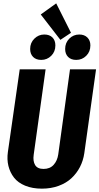

<svg xmlns="http://www.w3.org/2000/svg" viewBox="-20 -1105 591 1141"><path d="M314 -1085 401.9 -910.2 338.9 -868.2 222.2 -1019ZM225.1 -749Q194.3 -749 176.8 -766.6Q159.2 -784.2 159.2 -814Q159.2 -850.6 184.1 -875.2Q209 -899.9 243.2 -899.9Q274.4 -899.9 291.7 -882.3Q309.1 -864.7 309.1 -835Q309.1 -797.9 284.4 -773.4Q259.8 -749 225.1 -749ZM433.1 -749Q402.3 -749 384.8 -766.6Q367.2 -784.2 367.2 -814Q367.2 -850.6 391.6 -875.2Q416 -899.9 451.2 -899.9Q481.4 -899.9 499.3 -882.1Q517.1 -864.3 517.1 -835Q517.1 -797.9 492.4 -773.4Q467.8 -749 433.1 -749ZM550.8 -692.9 481 -194.8Q474.6 -150.4 455.1 -112.5Q435.5 -74.7 404.5 -45.9Q373.5 -17.1 328.4 -0.5Q283.2 16.1 229 16.1Q172.4 16.1 129.6 -1.5Q86.9 -19 63.2 -49.6Q39.6 -80.1 30 -118.9Q20.5 -157.7 26.9 -202.1L97.2 -692.9H251L180.2 -185.1Q174.8 -147.5 188.7 -124.3Q202.6 -101.1 238.8 -101.1Q276.9 -101.1 298.8 -125.5Q320.8 -149.9 326.2 -188L396 -692.9Z"/></svg>

Font: Fira Sans Compressed
Style: Bold Italic
Weight: 700
Width: 3
Italic angle: -8°
Designer: Carrois Corporate & Edenspiekermann AG
Foundry: Carrois Corporate GbR & Edenspiekermann AG
Version: Version 4.203;PS 004.203;hotconv 1.0.88;makeotf.lib2.5.64775